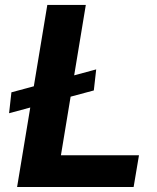

<svg xmlns="http://www.w3.org/2000/svg" viewBox="-20 -747 626 767"><path d="M364.3 -469.8 354.8 -385.7 262.1 -360.8 223.4 -126.8H535.2L513.8 0H48.3L100.9 -317.5L16.3 -294.7L25.6 -378.2L115.1 -402.3L169 -727.3H322.8L276.3 -446Z"/></svg>

Font: Karasuma Gothic
Style: Bold Italic
Weight: 700
Italic angle: 9.39998°
Designer: Rasmus Andersson / Ryoko Nishizuka
Foundry: Genbu
Version: Version 1.00